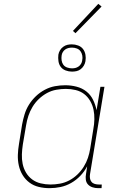

<svg xmlns="http://www.w3.org/2000/svg" viewBox="-20 -972 640 1000"><path d="M238 8Q209 8 182 1.5Q155 -5 133.5 -21Q112 -37 98 -60Q84 -83 78 -110Q72 -137 73 -165.5Q74 -194 79 -223L95 -323Q100 -350 108 -376.5Q116 -403 131 -427Q146 -451 167 -471Q188 -491 213.5 -504.5Q239 -518 266 -523Q293 -528 320 -528Q350 -528 379 -520.5Q408 -513 430 -495.5Q452 -478 464.5 -452.5Q477 -427 483 -398L503 -520H524L449 -66Q447 -55 448.5 -44Q450 -33 456.5 -25Q463 -17 473.5 -14Q484 -11 495 -11H510L509 8H491Q476 8 462 3.5Q448 -1 438.5 -11Q429 -21 427 -36Q425 -51 428 -66L434 -106Q420 -79 398.5 -56.5Q377 -34 350.5 -19Q324 -4 295.5 2Q267 8 238 8ZM243 -11Q267 -11 292 -15.5Q317 -20 340 -32Q363 -44 382.5 -62.5Q402 -81 416 -103.5Q430 -126 438 -150Q446 -174 450 -199L466 -299Q471 -325 471.5 -351Q472 -377 467 -401Q462 -425 449.5 -446.5Q437 -468 418 -482.5Q399 -497 374 -503Q349 -509 323 -509Q299 -509 273.5 -504.5Q248 -500 225 -487.5Q202 -475 182.5 -456.5Q163 -438 149.5 -415.5Q136 -393 128 -369Q120 -345 116 -320L99 -220Q95 -194 94 -168.5Q93 -143 98 -118.5Q103 -94 115.5 -73Q128 -52 147.5 -37.5Q167 -23 192 -17Q217 -11 243 -11ZM355 -599Q338 -599 322 -605Q306 -611 296.5 -623.5Q287 -636 284.5 -653Q282 -670 284 -687Q286 -699 292.5 -710Q299 -721 309.5 -728.5Q320 -736 331 -738.5Q342 -741 354 -741Q371 -741 387 -735Q403 -729 412.5 -716.5Q422 -704 425 -687Q428 -670 425 -653Q423 -641 416.5 -630Q410 -619 400 -611.5Q390 -604 378.5 -601.5Q367 -599 355 -599ZM355 -616Q364 -616 372.5 -618Q381 -620 389 -625.5Q397 -631 402 -639.5Q407 -648 408 -657Q411 -670 408.5 -683Q406 -696 399 -705.5Q392 -715 380 -719.5Q368 -724 355 -724Q346 -724 337 -722Q328 -720 320 -714.5Q312 -709 307 -700.5Q302 -692 301 -683Q299 -670 301 -657Q303 -644 310 -634.5Q317 -625 329.5 -620.5Q342 -616 355 -616ZM373 -799 360 -811 492 -952 509 -938Z"/></svg>

Font: Iosevka HT Thin Extended
Style: Italic
Weight: 100
Width: 7
Italic angle: -9°
Monospace: yes
Designer: Belleve Invis
Foundry: Belleve Invis
Version: Version 32.3.0; ttfautohint (v1.8.4)